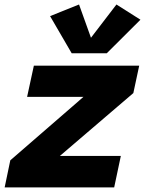

<svg xmlns="http://www.w3.org/2000/svg" viewBox="-49 -812 628 832"><path d="M-28.8 0 -4.4 -117.2 312.5 -392.1H68.4L97.7 -527.3H554.2L528.8 -408.7L210.4 -136.2H474.6L445.8 0ZM455.6 -792.5 559.6 -726.6 413.6 -581.1H261.7L168 -742.2L293.5 -792.5L345.2 -648.4Z"/></svg>

Font: Schibsted Grotesk ExtraBold
Style: Italic
Weight: 800
Italic angle: -12°
Designer: Bakken & Baeck AS, Henrik Kongsvoll
Foundry: Schibsted ASA
Version: Version 1.100; ttfautohint (v1.8.4.7-5d5b);gftools[0.9.25]